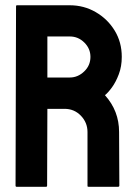

<svg xmlns="http://www.w3.org/2000/svg" viewBox="-20 -716 522 736"><path d="M156.7 0H43.5Q39.6 0 39.6 -4.9L41.5 -691.9Q41.5 -695.8 45.4 -695.8H247.6Q301.8 -695.8 347.2 -669.4Q392.6 -643.1 419.7 -598.6Q446.8 -554.2 446.8 -498Q446.8 -461.4 435.5 -431.6Q424.3 -401.9 409.4 -381.3Q394.5 -360.8 382.3 -351.1Q436.5 -291 436.5 -210L437.5 -4.9Q437.5 0 432.6 0H319.3Q315.4 0 315.4 -2.9V-210Q315.4 -246.1 290 -272.5Q264.6 -298.8 227.5 -298.8H161.6L160.6 -4.9Q160.6 0 156.7 0ZM247.6 -576.2H161.6V-418.9H247.6Q278.3 -418.9 302.5 -441.9Q326.7 -464.8 326.7 -498Q326.7 -529.8 303.2 -553Q279.8 -576.2 247.6 -576.2Z"/></svg>

Font: Bayon
Style: Regular
Weight: 400
Designer: Danh Hong
Version: Version 8.001; ttfautohint (v1.8.3)